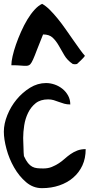

<svg xmlns="http://www.w3.org/2000/svg" viewBox="-20 -979 501 999"><path d="M0 -293.9Q0 -335 18.1 -379.9Q36.1 -424.8 66.4 -461.4Q96.7 -498 136.2 -522.5Q175.8 -546.9 219.7 -546.9Q242.2 -546.9 264.6 -539.1Q287.1 -531.2 305.2 -516.6Q323.2 -502 334.5 -481.4Q345.7 -460.9 345.7 -435.5Q328.1 -435.5 314 -439.5Q299.8 -443.4 286.1 -448.7Q272.5 -454.1 259.3 -458Q246.1 -461.9 230.5 -461.9Q190.4 -461.9 165.5 -441.9Q140.6 -421.9 126 -391.6Q111.3 -361.3 106 -326.7Q100.6 -292 100.6 -261.7Q100.6 -256.8 101.1 -243.2Q101.6 -229.5 102.1 -214.4Q102.5 -199.2 103 -185.5Q103.5 -171.9 104.5 -167Q115.2 -143.6 125.5 -130.9Q135.7 -118.2 147.5 -111.8Q159.2 -105.5 172.9 -104Q186.5 -102.5 205.1 -102.5Q230.5 -102.5 249.5 -110.4Q268.6 -118.2 285.2 -128.9Q301.8 -139.6 316.4 -152.8Q331.1 -166 347.2 -177.2Q363.3 -188.5 382.3 -195.8Q401.4 -203.1 425.8 -203.1Q425.8 -155.3 408.7 -118.2Q391.6 -81.1 360.8 -54.7Q330.1 -28.3 288.6 -14.2Q247.1 0 198.2 0Q152.3 0 115.7 -31.2Q79.1 -62.5 53.2 -107.9Q27.3 -153.3 13.7 -204.1Q0 -254.9 0 -293.9ZM199.2 -959Q218.8 -948.2 239.3 -927.7Q259.8 -907.2 280.8 -881.3Q301.8 -855.5 321.8 -826.7Q341.8 -797.9 360.4 -771.5Q378.9 -745.1 395 -722.7Q411.1 -700.2 421.9 -688.5Q420.9 -686.5 416 -680.7Q411.1 -674.8 404.3 -668.5Q397.5 -662.1 390.6 -655.3Q383.8 -648.4 379.9 -645.5Q377 -645.5 376 -645.5Q373 -644.5 370.1 -644.5Q366.2 -644.5 363.3 -645.5Q360.4 -645.5 359.4 -645.5Q330.1 -665 314.5 -691.9Q298.8 -718.8 285.2 -742.7Q271.5 -766.6 253.9 -783.2Q236.3 -799.8 204.1 -799.8Q183.6 -750 171.9 -718.8Q160.2 -687.5 152.3 -669.9Q144.5 -652.3 137.7 -645Q130.9 -637.7 119.6 -636.7Q108.4 -635.7 89.4 -637.7Q70.3 -639.6 39.1 -639.6Q39.1 -658.2 45.4 -686.5Q51.8 -714.8 63 -747.1Q74.2 -779.3 89.4 -813.5Q104.5 -847.7 122.1 -877Q139.6 -906.2 159.7 -928.2Q179.7 -950.2 199.2 -959Z"/></svg>

Font: Gloria Hallelujah
Style: Regular
Weight: 400
Designer: Kimberly Geswein
Foundry: Kimberly Geswein
Version: Version 1.004 2010